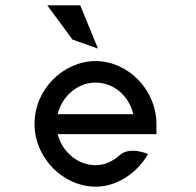

<svg xmlns="http://www.w3.org/2000/svg" viewBox="-20 -692 737 723"><path d="M282 -672H158L253 -543L349 -509ZM569 -187V-225C569 -356 460 -462 340 -462C220 -462 110 -357 110 -226C110 -95 220 11 340 11C417 11 491 -36 534 -106L537 -111L532 -114C532 -114 468 -141 431 -108C406 -85 375 -70 340 -70C273 -70 215 -119 197 -187ZM197 -262C214 -330 272 -381 340 -381C408 -381 466 -331 482 -262Z"/></svg>

Font: Charger Monospace
Style: Regular
Weight: 400
Designer: Jasper
Foundry: Cannot Into Space Fonts
Version: Version 0.980